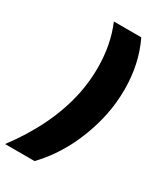

<svg xmlns="http://www.w3.org/2000/svg" viewBox="-316 -827 890 1037"><g transform="rotate(30 129.0 -308.5)"><path d="M30 -90C-7 -14 -52 58 -103 125H81C134 70 178 7 215 -66C251 -139 277 -214 293 -292C304 -345 309 -399 309 -453C309 -558 288 -655 246 -742H75C108 -665 125 -577 125 -479C125 -428 120 -376 110 -324C94 -244 67 -166 30 -90Z"/></g></svg>

Font: Argentum Sans ExtraBold
Style: Italic
Weight: 800
Italic angle: -11.3°
Designer: Julieta Ulanovsky
Foundry: Julieta Ulanovsky
Version: Version 5.001;February 15, 2019;FontCreator 11.5.0.2425 64-b